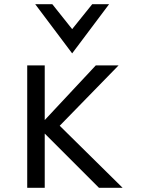

<svg xmlns="http://www.w3.org/2000/svg" viewBox="-20 -890 729 910"><path d="M322 -637 497 -870H417L322 -752L228 -870H147ZM263 -294 542 -580H434L192 -321V-580H109V0H192V-257L449 0H561Z"/></svg>

Font: Charger Monospace
Style: Regular
Weight: 400
Designer: Jasper
Foundry: Cannot Into Space Fonts
Version: Version 0.980